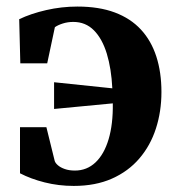

<svg xmlns="http://www.w3.org/2000/svg" viewBox="-20 -568 548 600"><path d="M210.5 13Q163 13 119.5 2Q76 -9 42.5 -26.5V-170.5H125L151 -65Q153 -58.5 161 -51.5Q169 -44.5 182.5 -39.8Q196 -35 214 -35Q251.5 -35 278.5 -60.5Q305.5 -86 319.5 -133.2Q333.5 -180.5 332.5 -245L149 -227.5V-311L331 -292Q328 -353.5 313.8 -400.2Q299.5 -447 273.5 -473.2Q247.5 -499.5 209 -499.5Q191.5 -499.5 176 -494.5Q160.5 -489.5 151.5 -483L127.5 -370H43.5L40 -508Q76.5 -525.5 124.5 -536.5Q172.5 -547.5 222 -547.5Q289.5 -547.5 338.8 -529Q388 -510.5 420.2 -475.8Q452.5 -441 468.5 -391.5Q484.5 -342 484.5 -280.5Q484.5 -219.5 467.2 -166.2Q450 -113 415.5 -72.8Q381 -32.5 329.8 -9.8Q278.5 13 210.5 13Z"/></svg>

Font: Merriweather 72pt
Style: Bold
Weight: 700
Version: Version 2.100